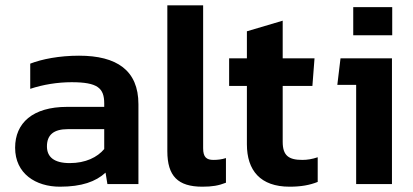

<svg xmlns="http://www.w3.org/2000/svg" viewBox="-20 -694 1556 724"><path d="M206 10C288 10 341 -9 378 -43L385 0H502V-301C502 -429 420 -484 278 -484C203 -484 138 -471 94 -454V-359C142 -375 197 -384 250 -384C348 -384 373 -362 373 -304V-291H233C103 -291 37 -230 37 -137C37 -39 115 10 206 10ZM243 -79C184 -79 157 -102 157 -142C157 -186 183 -207 236 -207H373V-132C347 -101 303 -79 243 -79Z M743 10C780 10 804 6 832 -5V-98C817 -93 801 -91 785 -91C759 -91 746 -101 746 -135V-674H611V-124C611 -30 651 10 743 10Z M1072 10C1115 10 1148 4 1178 -8V-101C1157 -94 1139 -91 1120 -91C1069 -91 1046 -107 1046 -159V-370H1158L1166 -474H1046V-616L911 -576V-474H844V-370H911V-150C911 -51 962 10 1072 10Z M1312 -561H1459V-667H1312ZM1323 0H1458V-474H1264L1252 -374H1323Z"/></svg>

Font: Kanit Medium
Style: Regular
Weight: 500
Designer: Katatrad Team
Foundry: CadsonDemak
Version: Version 1.000;PS 001.000;hotconv 1.0.88;makeotf.lib2.5.64775